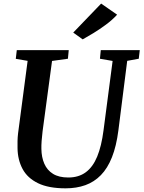

<svg xmlns="http://www.w3.org/2000/svg" viewBox="-20 -1016 782 1046"><path d="M673 -684.5 625 -306Q614 -220 590 -159.5Q566 -99 529.5 -61.8Q493 -24.5 444.8 -7.2Q396.5 10 337.5 10Q244.5 10 187 -18Q129.5 -46 103 -95.5Q76.5 -145 75.5 -208.5Q75 -227.5 75.5 -248Q76 -268.5 78.5 -290L130.5 -684.5L66 -695.5L71.5 -743H354.5L350 -696L263.5 -684L212 -301Q208.5 -273 206.8 -248.5Q205 -224 205.5 -205Q206 -159.5 221.5 -124Q237 -88.5 269 -68.8Q301 -49 352 -49Q408.5 -49 447.2 -77.5Q486 -106 509.5 -163Q533 -220 544 -306L593.5 -684L524.5 -696L529 -743H741.5L736 -696ZM430.5 -801.5 379 -838.5 531 -996.5 618 -936Q591.5 -907 557.2 -881.8Q523 -856.5 489.5 -836Q456 -815.5 430.5 -801.5Z"/></svg>

Font: Merriweather SemiBold
Style: Italic
Weight: 600
Italic angle: -7.8°
Version: Version 2.101